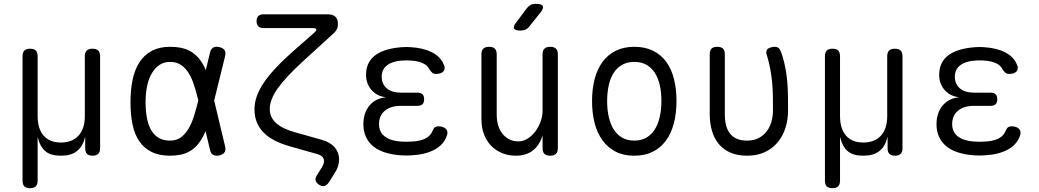

<svg xmlns="http://www.w3.org/2000/svg" viewBox="-20 -805 5440 1005"><path d="M137 180Q117 180 107.5 170.5Q98 161 98 140V-510Q98 -531 107.5 -540.5Q117 -550 137.5 -550Q158 -550 167.5 -540.5Q177 -531 177 -510V-197Q177 -131 208.5 -95Q240 -59 299 -59Q358 -59 391 -95Q424 -131 424 -197V-510Q424 -531 434 -540.5Q444 -550 464 -550Q484 -550 494 -540.5Q504 -531 504 -510V-29Q504 -9 494 0.5Q484 10 464.5 10Q445 10 435.5 0.5Q426 -9 426 -29V-88Q425 -88 423 -79Q412 -37 382 -13.5Q352 10 298.5 10Q245 10 217.5 -13.5Q190 -37 180 -79Q178 -88 177.5 -88Q177 -88 177 -78V140Q177 161 167 170.5Q157 180 137 180Z M1158 -40Q1163 -20 1155.5 -8Q1148 4 1128 8.5Q1108 13 1095.5 5.5Q1083 -2 1079 -22L1056 -119Q1044 -89 1028 -66Q1005 -30 967.5 -10Q930 10 870 10Q813 10 773 -10Q733 -30 708.5 -66.5Q684 -103 673.5 -154.5Q663 -206 663 -270Q663 -334 674 -387Q685 -440 709.5 -478.5Q734 -517 774 -538.5Q814 -560 870 -560Q930 -560 967.5 -541.5Q1005 -523 1029 -489Q1045 -467 1057 -438L1079 -528Q1083 -548 1095.5 -555.5Q1108 -563 1128 -558.5Q1148 -554 1155.5 -542Q1163 -530 1158 -510L1101 -279ZM1018 -280 1017 -284Q1007 -324 995.5 -360Q984 -396 967.5 -422.5Q951 -449 927.5 -465Q904 -481 870 -481Q838 -481 814.5 -465Q791 -449 774.5 -421Q758 -393 750 -354.5Q742 -316 742 -270Q742 -224 749 -187.5Q756 -151 771 -124.5Q786 -98 810.5 -83.5Q835 -69 870 -69Q904 -69 927.5 -86.5Q951 -104 967.5 -132.5Q984 -161 995.5 -198Q1007 -235 1017 -275Z M1730 -634 1570 -488Q1477 -403 1434.5 -343.5Q1392 -284 1392 -234Q1392 -191 1425 -161Q1458 -131 1523 -113L1665 -73Q1710 -60 1732.5 -33Q1755 -6 1755 30Q1755 47 1749 66Q1743 85 1730 104L1701 150Q1691 165 1678 168.5Q1665 172 1650 162Q1635 152 1632 139.5Q1629 127 1639 112L1666 69Q1671 60 1673.5 52.5Q1676 45 1676 38Q1676 25 1667.5 16Q1659 7 1642 2L1498 -39Q1404 -65 1358 -113Q1312 -161 1312 -233Q1312 -300 1361 -372.5Q1410 -445 1518 -540L1624 -633Q1638 -646 1636 -652Q1634 -658 1616 -658H1359Q1342 -658 1332.5 -667Q1323 -676 1323 -694Q1323 -712 1332 -721Q1341 -730 1359 -730H1696Q1723 -730 1736 -717Q1749 -704 1749 -678Q1749 -665 1744 -654Q1739 -643 1730 -634Z M2302 -469Q2308 -458 2307.5 -448.5Q2307 -439 2301.5 -432Q2296 -425 2286 -421.5Q2276 -418 2262 -418Q2257 -418 2252.5 -419Q2248 -420 2244 -423Q2240 -426 2236 -431Q2232 -436 2227 -443Q2218 -463 2192.5 -474.5Q2167 -486 2131 -488Q2119 -489 2107.5 -489Q2096 -489 2084 -488Q2035 -485 2006.5 -463.5Q1978 -442 1978 -403Q1978 -365 2004.5 -342.5Q2031 -320 2080 -320H2165Q2183 -320 2191.5 -311.5Q2200 -303 2200 -285Q2200 -268 2191.5 -259.5Q2183 -251 2165 -251H2078Q2025 -251 1994.5 -225.5Q1964 -200 1964 -155Q1964 -113 1995 -90Q2026 -67 2079 -64Q2093 -63 2107.5 -63Q2122 -63 2136 -64Q2178 -66 2205.5 -79.5Q2233 -93 2243 -118Q2246 -125 2249 -130Q2252 -135 2255.5 -138Q2259 -141 2264 -142.5Q2269 -144 2274 -144Q2288 -144 2298.5 -140Q2309 -136 2315 -129.5Q2321 -123 2322 -113.5Q2323 -104 2318 -92Q2301 -46 2253.5 -21Q2206 4 2136 8Q2122 9 2107.5 9Q2093 9 2079 8Q2034 5 1997 -6.5Q1960 -18 1934.5 -38.5Q1909 -59 1895.5 -88.5Q1882 -118 1882 -154Q1882 -214 1914 -252.5Q1946 -291 2002 -296Q1955 -300 1925.5 -333Q1896 -366 1896 -413Q1896 -448 1909 -474Q1922 -500 1946.5 -517.5Q1971 -535 2006 -545Q2041 -555 2084 -558Q2096 -559 2107.5 -559Q2119 -559 2131 -558Q2196 -554 2240.5 -531.5Q2285 -509 2302 -469Z M2820 -224V-520Q2820 -541 2830 -550.5Q2840 -560 2860 -560Q2880 -560 2890 -550.5Q2900 -541 2900 -520V-30Q2900 -9 2890 0.5Q2880 10 2860 10Q2840 10 2830 0.5Q2820 -9 2820 -30V-96Q2805 -46 2770 -18Q2735 10 2680 10Q2640 10 2607 -4Q2574 -18 2550 -43Q2526 -68 2513 -103Q2500 -138 2500 -181V-520Q2500 -541 2510 -550.5Q2520 -560 2540 -560Q2560 -560 2570 -550.5Q2580 -541 2580 -520V-203Q2580 -176 2587 -151Q2594 -126 2608.5 -107Q2623 -88 2644 -76.5Q2665 -65 2693 -65Q2720 -65 2743.5 -80.5Q2767 -96 2784 -119.5Q2801 -143 2810.5 -171Q2820 -199 2820 -224ZM2751 -667Q2742 -655 2730.5 -650Q2719 -645 2705 -645Q2676 -645 2670.5 -655.5Q2665 -666 2683 -689L2737 -761Q2746 -773 2757.5 -779Q2769 -785 2784 -785Q2815 -785 2821 -773.5Q2827 -762 2808 -738Z M3300 10Q3244 10 3203 -11Q3162 -32 3134 -70Q3106 -108 3092.5 -160.5Q3079 -213 3079 -276Q3079 -339 3092.5 -391Q3106 -443 3133.5 -480.5Q3161 -518 3202.5 -539Q3244 -560 3301 -560Q3357 -560 3399 -539Q3441 -518 3468 -480.5Q3495 -443 3508 -391Q3521 -339 3521 -277Q3521 -213 3507.5 -160.5Q3494 -108 3466.5 -70Q3439 -32 3397.5 -11Q3356 10 3300 10ZM3300 -69Q3336 -69 3362.5 -84Q3389 -99 3406.5 -126Q3424 -153 3433 -191.5Q3442 -230 3442 -277Q3442 -322 3433.5 -359.5Q3425 -397 3407.5 -424Q3390 -451 3363.5 -466Q3337 -481 3301 -481Q3264 -481 3237 -466Q3210 -451 3192.5 -424Q3175 -397 3166.5 -359Q3158 -321 3158 -275Q3158 -229 3167 -191Q3176 -153 3193.5 -126Q3211 -99 3237.5 -84Q3264 -69 3300 -69Z M3695 -520Q3695 -541 3704.5 -550.5Q3714 -560 3734 -560Q3755 -560 3764.5 -550.5Q3774 -541 3774 -520V-207Q3774 -176 3780 -151Q3786 -126 3800 -107.5Q3814 -89 3836 -79Q3858 -69 3890 -69Q3926 -69 3951.5 -82.5Q3977 -96 3993.5 -118Q4010 -140 4018 -168.5Q4026 -197 4026 -227Q4026 -268 4025.5 -304Q4025 -340 4021.5 -375Q4018 -410 4011.5 -445.5Q4005 -481 3993 -520Q3992 -523 3991.5 -526Q3991 -529 3991 -531Q3991 -547 4005.5 -553.5Q4020 -560 4033 -560Q4053 -560 4060 -549Q4067 -538 4073 -520Q4085 -482 4091.5 -446.5Q4098 -411 4101 -375.5Q4104 -340 4104.5 -303.5Q4105 -267 4105 -227Q4105 -179 4091.5 -136Q4078 -93 4051 -60.5Q4024 -28 3984 -9Q3944 10 3890 10Q3840 10 3803.5 -6Q3767 -22 3743 -50.5Q3719 -79 3707 -119.5Q3695 -160 3695 -207Z M4337 180Q4317 180 4307.5 170.5Q4298 161 4298 140V-510Q4298 -531 4307.5 -540.5Q4317 -550 4337.5 -550Q4358 -550 4367.5 -540.5Q4377 -531 4377 -510V-197Q4377 -131 4408.5 -95Q4440 -59 4499 -59Q4558 -59 4591 -95Q4624 -131 4624 -197V-510Q4624 -531 4634 -540.5Q4644 -550 4664 -550Q4684 -550 4694 -540.5Q4704 -531 4704 -510V-29Q4704 -9 4694 0.5Q4684 10 4664.5 10Q4645 10 4635.5 0.5Q4626 -9 4626 -29V-88Q4625 -88 4623 -79Q4612 -37 4582 -13.5Q4552 10 4498.5 10Q4445 10 4417.5 -13.5Q4390 -37 4380 -79Q4378 -88 4377.5 -88Q4377 -88 4377 -78V140Q4377 161 4367 170.5Q4357 180 4337 180Z M5302 -469Q5308 -458 5307.5 -448.5Q5307 -439 5301.5 -432Q5296 -425 5286 -421.5Q5276 -418 5262 -418Q5257 -418 5252.5 -419Q5248 -420 5244 -423Q5240 -426 5236 -431Q5232 -436 5227 -443Q5218 -463 5192.5 -474.5Q5167 -486 5131 -488Q5119 -489 5107.5 -489Q5096 -489 5084 -488Q5035 -485 5006.5 -463.5Q4978 -442 4978 -403Q4978 -365 5004.5 -342.5Q5031 -320 5080 -320H5165Q5183 -320 5191.5 -311.5Q5200 -303 5200 -285Q5200 -268 5191.5 -259.5Q5183 -251 5165 -251H5078Q5025 -251 4994.5 -225.5Q4964 -200 4964 -155Q4964 -113 4995 -90Q5026 -67 5079 -64Q5093 -63 5107.5 -63Q5122 -63 5136 -64Q5178 -66 5205.5 -79.5Q5233 -93 5243 -118Q5246 -125 5249 -130Q5252 -135 5255.5 -138Q5259 -141 5264 -142.5Q5269 -144 5274 -144Q5288 -144 5298.5 -140Q5309 -136 5315 -129.5Q5321 -123 5322 -113.5Q5323 -104 5318 -92Q5301 -46 5253.5 -21Q5206 4 5136 8Q5122 9 5107.5 9Q5093 9 5079 8Q5034 5 4997 -6.5Q4960 -18 4934.5 -38.5Q4909 -59 4895.5 -88.5Q4882 -118 4882 -154Q4882 -214 4914 -252.5Q4946 -291 5002 -296Q4955 -300 4925.5 -333Q4896 -366 4896 -413Q4896 -448 4909 -474Q4922 -500 4946.5 -517.5Q4971 -535 5006 -545Q5041 -555 5084 -558Q5096 -559 5107.5 -559Q5119 -559 5131 -558Q5196 -554 5240.5 -531.5Q5285 -509 5302 -469Z"/></svg>

Font: Maple Mono Normal NL Light
Style: Regular
Weight: 300
Monospace: yes
Designer: subframe7536
Version: Version 7.000